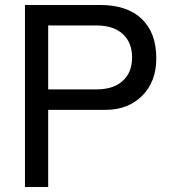

<svg xmlns="http://www.w3.org/2000/svg" viewBox="-20 -749 686 769"><path d="M606 -515Q606 -422 549.5 -365.5Q493 -309 402 -309H173V0H80V-729H381Q489 -729 547.5 -673.5Q606 -618 606 -515ZM173 -391H367Q434 -391 471.5 -425Q509 -459 509 -519Q509 -579 471.5 -613Q434 -647 367 -647H173Z"/></svg>

Font: ColatingCofangSans
Style: Regular
Weight: 400
Foundry: GNU
Version: Version 412.227;June 27, 2022;FontCreator 11.0.0.2412 32-bit